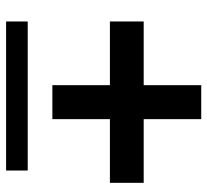

<svg xmlns="http://www.w3.org/2000/svg" viewBox="-45 -618 674 624"><g transform="rotate(90 292.0 -306.0)"><path d="M256.8 -623H367.2V-436H574.2V-326.2H367.2V-139.2H256.8V-326.2H49.8V-436H256.8ZM534.2 -59.1V11.2H49.8V-59.1Z"/></g></svg>

Font: Miedinger*
Style: Bold
Weight: 700
Version: Version 001.000